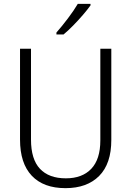

<svg xmlns="http://www.w3.org/2000/svg" viewBox="-20 -967 682 997"><path d="M558 -240Q558 -117 495 -53.5Q432 10 320 10Q206 10 145 -54.5Q84 -119 84 -242V-714H141V-242Q141 -140 187.5 -90.5Q234 -41 322 -41Q407 -41 454 -90.5Q501 -140 501 -238V-714H558ZM450 -939Q435 -918 411 -890Q387 -862 360 -834.5Q333 -807 310 -788H273V-798Q302 -831 333 -872Q364 -913 384 -947H450Z"/></svg>

Font: Noto Sans Thai Looped SemiCondensed Light
Style: Regular
Weight: 300
Width: 4
Designer: Sasikarn Vongin, Ben Mitchell
Foundry: The Fontpad Ltd
Version: Version 1.001; ttfautohint (v1.8.4.7-5d5b)